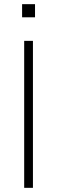

<svg xmlns="http://www.w3.org/2000/svg" viewBox="-20 -901 274 921"><path d="M96 0V-705H138V0ZM86 -818V-881H148V-818Z"/></svg>

Font: Nunito Sans 12pt ExtraLight 12pt ExtraLight
Style: Regular
Weight: 250
Version: Version 3.101;gftools[0.9.27]